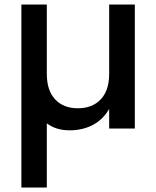

<svg xmlns="http://www.w3.org/2000/svg" viewBox="-20 -571 694 853"><path d="M579 -551V0H465V-87Q438 -40 392.5 -16Q347 8 289 8Q229 8 188 -23V262H75V-551H188V-243Q188 -169 225 -129.5Q262 -90 326 -90Q390 -90 427.5 -129.5Q465 -169 465 -243V-551Z"/></svg>

Font: Fz Poppins Med
Style: Regular
Weight: 500
Designer: Ninad Kale (Devanagari), Jonny Pinhorn (Latin)
Foundry: Indian Type Foundry
Version: Vit hóa bi Vntype.Com & FontZin.Com